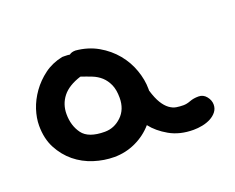

<svg xmlns="http://www.w3.org/2000/svg" viewBox="-61 -408 595 486"><g transform="rotate(-20 236.5 -164.5)"><path d="M159.2 -304.7Q165 -309.6 175.8 -309.6Q209 -306.6 235.4 -291.5Q261.7 -276.4 279.8 -254.4Q297.9 -232.4 307.1 -206.1Q316.4 -179.7 316.4 -155.3V-150.4Q323.2 -127.9 331.1 -115.2Q338.9 -102.5 348.1 -95.7Q357.4 -88.9 366.7 -87.4Q376 -85.9 385.7 -85.9Q394.5 -85.9 404.8 -89.8Q415 -93.8 428.7 -93.8Q441.4 -93.8 449.7 -83.5Q458 -73.2 458 -61.5Q458 -50.8 451.7 -42.5Q445.3 -34.2 435.1 -28.8Q424.8 -23.4 412.6 -21Q400.4 -18.6 388.7 -18.6Q351.6 -18.6 324.2 -34.2Q296.9 -49.8 281.2 -70.3Q261.7 -47.9 234.4 -35.2Q207 -22.5 176.8 -22.5Q149.4 -22.5 122.1 -31.2Q94.7 -40 73.2 -57.6Q51.8 -75.2 38.1 -101.1Q24.4 -127 24.4 -162.1Q24.4 -182.6 31.7 -205.1Q39.1 -227.5 53.7 -248Q68.4 -268.6 89.4 -284.2Q110.4 -299.8 138.7 -305.7H144.5Q154.3 -305.7 159.2 -304.7ZM165 -243.2Q130.9 -232.4 115.2 -212.4Q99.6 -192.4 99.6 -166Q99.6 -134.8 115.7 -112.8Q131.8 -90.8 175.8 -90.8Q201.2 -90.8 220.7 -109.4Q240.2 -127.9 240.2 -159.2Q240.2 -180.7 233.9 -194.8Q227.5 -209 217.3 -218.3Q207 -227.5 193.4 -232.9Q179.7 -238.3 165 -243.2Z"/></g></svg>

Font: Gamja Flower
Style: Regular
Weight: 400
Designer: YoonDesign Inc.
Foundry: YoonDesign Inc.
Version: Version 3.00;build 20171102